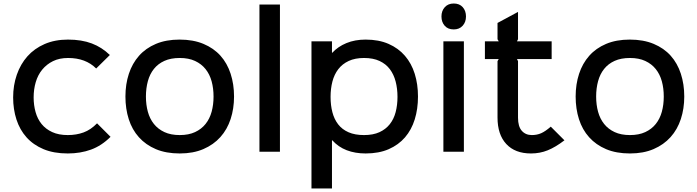

<svg xmlns="http://www.w3.org/2000/svg" viewBox="-20 -866 3981 1096"><path d="M611 -85Q560 -34 499.5 -12Q439 10 367 10Q287 10 228.5 -14.5Q170 -39 131.5 -82Q93 -125 74 -183.5Q55 -242 55 -310Q55 -379 76 -439.5Q97 -500 136.5 -544.5Q176 -589 234.5 -614.5Q293 -640 368 -640Q446 -640 504 -618Q562 -596 607 -552L529 -475Q469 -535 369 -535Q319 -535 282.5 -517Q246 -499 221 -468.5Q196 -438 184 -397Q172 -356 172 -310Q172 -266 183 -226.5Q194 -187 217.5 -158Q241 -129 278 -112Q315 -95 367 -95Q416 -95 457 -110Q498 -125 534 -162Z M1316 -315Q1316 -246 1296.5 -186.5Q1277 -127 1238 -83.5Q1199 -40 1141 -15Q1083 10 1006 10Q928 10 870 -14.5Q812 -39 773 -82.5Q734 -126 715 -185.5Q696 -245 696 -315Q696 -385 715.5 -444.5Q735 -504 773.5 -547.5Q812 -591 870 -615.5Q928 -640 1005 -640Q1083 -640 1141.5 -615.5Q1200 -591 1238.5 -548Q1277 -505 1296.5 -445Q1316 -385 1316 -315ZM1199 -315Q1199 -362 1188 -402Q1177 -442 1153.5 -471.5Q1130 -501 1093.5 -518Q1057 -535 1006 -535Q955 -535 918.5 -518.5Q882 -502 858.5 -472.5Q835 -443 824 -402.5Q813 -362 813 -315Q813 -268 824 -228Q835 -188 858.5 -158.5Q882 -129 918.5 -112Q955 -95 1006 -95Q1057 -95 1093.5 -112Q1130 -129 1153.5 -158.5Q1177 -188 1188 -228Q1199 -268 1199 -315Z M1578 0H1461V-840H1578Z M2366 -315Q2366 -244 2347.5 -184.5Q2329 -125 2292 -82Q2255 -39 2199 -14.5Q2143 10 2067 10Q2007 10 1959 -8.5Q1911 -27 1877 -65H1875V210H1758V-630H1875V-565H1877Q1909 -600 1957.5 -620Q2006 -640 2067 -640Q2142 -640 2198 -615.5Q2254 -591 2291.5 -547.5Q2329 -504 2347.5 -444.5Q2366 -385 2366 -315ZM2249 -313Q2249 -360 2238.5 -400.5Q2228 -441 2205.5 -471Q2183 -501 2146.5 -518Q2110 -535 2058 -535Q2007 -535 1970.5 -518Q1934 -501 1911 -471Q1888 -441 1877.5 -400.5Q1867 -360 1867 -313Q1867 -265 1877.5 -225Q1888 -185 1910.5 -156Q1933 -127 1969.5 -111Q2006 -95 2058 -95Q2110 -95 2146 -111.5Q2182 -128 2205 -157Q2228 -186 2238.5 -226Q2249 -266 2249 -313Z M2640 -772Q2640 -740 2621 -719Q2602 -698 2570 -698Q2537 -698 2518.5 -719Q2500 -740 2500 -772Q2500 -804 2519 -825Q2538 -846 2570 -846Q2603 -846 2621.5 -825Q2640 -804 2640 -772ZM2628 0H2511V-630H2628Z M3202 -65Q3151 -26 3106.5 -8Q3062 10 3011 10Q2920 10 2870 -44Q2820 -98 2820 -195V-517L2827 -529H2748V-630H2827L2820 -642V-735L2937 -798V-642L2931 -630H3129V-529H2931L2937 -517V-194Q2937 -144 2958.5 -119.5Q2980 -95 3016 -95Q3045 -95 3069 -105.5Q3093 -116 3124 -143Z M3886 -315Q3886 -246 3866.5 -186.5Q3847 -127 3808 -83.5Q3769 -40 3711 -15Q3653 10 3576 10Q3498 10 3440 -14.5Q3382 -39 3343 -82.5Q3304 -126 3285 -185.5Q3266 -245 3266 -315Q3266 -385 3285.5 -444.5Q3305 -504 3343.5 -547.5Q3382 -591 3440 -615.5Q3498 -640 3575 -640Q3653 -640 3711.5 -615.5Q3770 -591 3808.5 -548Q3847 -505 3866.5 -445Q3886 -385 3886 -315ZM3769 -315Q3769 -362 3758 -402Q3747 -442 3723.5 -471.5Q3700 -501 3663.5 -518Q3627 -535 3576 -535Q3525 -535 3488.5 -518.5Q3452 -502 3428.5 -472.5Q3405 -443 3394 -402.5Q3383 -362 3383 -315Q3383 -268 3394 -228Q3405 -188 3428.5 -158.5Q3452 -129 3488.5 -112Q3525 -95 3576 -95Q3627 -95 3663.5 -112Q3700 -129 3723.5 -158.5Q3747 -188 3758 -228Q3769 -268 3769 -315Z"/></svg>

Font: TypoPRO Sinkin Sans
Style: 500 Medium
Weight: 500
Designer: Keith Bates
Foundry: K-Type
Version: Sinkin Sans (version 1.0)  by Keith Bates   •   © 2014   www